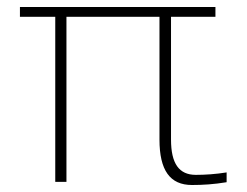

<svg xmlns="http://www.w3.org/2000/svg" viewBox="-20 -520 705 549"><path d="M596 -500H37V-472H138V0H170V-472H436V-121C436 -33 466 9 529 9C560 9 592 7 628 1V-27C597 -22 566 -20 540 -20C492 -20 469 -52 469 -121V-472H596Z"/></svg>

Font: LT Wave Alt Thin
Style: Regular
Weight: 100
Designer: Daniel Lyons
Version: Version 2.5 (Glyphs App)